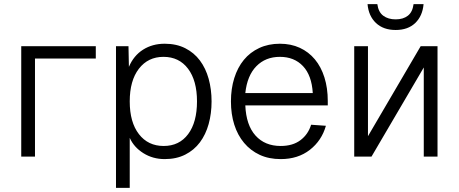

<svg xmlns="http://www.w3.org/2000/svg" viewBox="-20 -752 2202 922"><path d="M82 0V-530H440V-471H148V0Z M537 150V-530H597L599 -431Q622 -485 667 -513.5Q712 -542 771 -542Q827 -542 869.5 -520.5Q912 -499 940 -461.5Q968 -424 982 -373.5Q996 -323 996 -265Q996 -207 982 -156.5Q968 -106 940 -68.5Q912 -31 869.5 -9.5Q827 12 771 12Q714 12 668.5 -16.5Q623 -45 603 -90V150ZM766 -51Q841 -51 883.5 -108Q926 -165 926 -265Q926 -365 883 -422Q840 -479 765 -479Q691 -479 647 -422Q603 -365 603 -265Q603 -165 647 -108Q691 -51 766 -51Z M1328 12Q1271 12 1227 -8.5Q1183 -29 1152 -66Q1121 -103 1105 -153.5Q1089 -204 1089 -265Q1089 -326 1105 -377Q1121 -428 1151 -464.5Q1181 -501 1225 -521.5Q1269 -542 1324 -542Q1377 -542 1419.5 -522.5Q1462 -503 1492 -467Q1522 -431 1538 -380Q1554 -329 1554 -267V-246H1158Q1162 -151 1207 -101Q1252 -51 1328 -51Q1386 -51 1423 -79Q1460 -107 1474 -153L1545 -148Q1525 -77 1468 -32.5Q1411 12 1328 12ZM1482 -305Q1477 -390 1435 -434.5Q1393 -479 1324 -479Q1255 -479 1211 -434Q1167 -389 1158 -305Z M1681 0V-530H1747V-98L2000 -530H2081V0H2015V-428L1764 0ZM1880 -608Q1821 -608 1785.5 -641.5Q1750 -675 1745 -732H1792Q1797 -694 1820.5 -676.5Q1844 -659 1880 -659Q1916 -659 1938.5 -676.5Q1961 -694 1966 -732H2014Q2009 -675 1974 -641.5Q1939 -608 1880 -608Z"/></svg>

Font: Geist Light
Style: Regular
Weight: 400
Designer: Basement.studio, Andrés Briganti, Mateo Zaragoza
Foundry: Basement.studio, Vercel, Andrés Briganti, Guido Ferreyra, Mateo Zaragoza
Version: Version 1.401